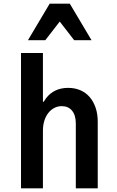

<svg xmlns="http://www.w3.org/2000/svg" viewBox="-20 -1031 640 1051"><path d="M95 0H215V-315Q215 -345 222.5 -369.5Q230 -394 244 -412Q258 -430 277 -440Q296 -450 318 -450Q354 -450 374.5 -425Q395 -400 395 -355V0H515V-365Q515 -407 503.5 -441Q492 -475 471 -499.5Q450 -524 420 -537Q390 -550 353 -550Q314 -550 283.5 -535.5Q253 -521 232 -493Q211 -465 199.5 -425Q188 -385 188 -335L223 -474H215V-741H95ZM133 -811H228L307 -913L386 -811H481L362 -1011H252Z"/></svg>

Font: CommitMonoV142 ExtLt
Style: Regular
Weight: 200
Monospace: yes
Designer: Eigil Nikolajsen
Foundry: Eigil Nikolajsen
Version: Version 1.142